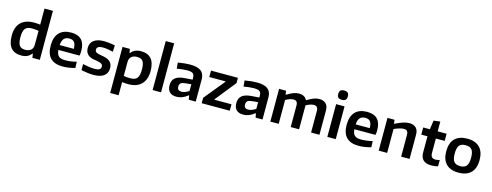

<svg xmlns="http://www.w3.org/2000/svg" viewBox="-25 -1823 7840 3058"><g transform="rotate(15 3895.0 -294.0)"><path d="M267 10Q155 10 97.5 -56Q40 -122 40 -261Q40 -333 60 -387.5Q80 -442 117.5 -478Q155 -514 208.5 -532Q262 -550 328 -550Q357 -550 383 -547.5Q409 -545 433 -543V-808H572V0H450L439 -66H432Q378 10 267 10ZM306 -94Q362 -94 397.5 -123Q433 -152 433 -211V-441Q410 -445 383 -448Q356 -451 324 -451Q286 -451 258.5 -442Q231 -433 213.5 -411.5Q196 -390 188 -355.5Q180 -321 180 -270Q180 -221 187 -187.5Q194 -154 209 -133Q224 -112 248 -103Q272 -94 306 -94Z M949 9Q680 9 680 -265Q680 -405 747.5 -477Q815 -549 946 -549Q1173 -549 1173 -308Q1173 -284 1171.5 -265Q1170 -246 1165 -229H817Q820 -192 829.5 -167Q839 -142 856.5 -126.5Q874 -111 900 -104.5Q926 -98 963 -98Q1005 -98 1055.5 -104.5Q1106 -111 1148 -123L1153 -22Q1108 -8 1054 0.5Q1000 9 949 9ZM941 -450Q882 -450 852 -416.5Q822 -383 817 -309H1050Q1048 -385 1022.5 -417.5Q997 -450 941 -450Z M1458 11Q1416 11 1365 5Q1314 -1 1255 -13V-113Q1310 -101 1358.5 -94Q1407 -87 1452 -87Q1554 -87 1554 -149Q1554 -183 1528.5 -197Q1503 -211 1455 -219Q1423 -224 1388.5 -231Q1354 -238 1325.5 -254.5Q1297 -271 1278.5 -302Q1260 -333 1260 -386Q1260 -464 1318.5 -508Q1377 -552 1481 -552Q1500 -552 1519.5 -551Q1539 -550 1560.5 -547.5Q1582 -545 1608 -541.5Q1634 -538 1666 -532L1662 -426Q1608 -438 1567 -444Q1526 -450 1494 -450Q1393 -450 1393 -389Q1393 -354 1423 -341.5Q1453 -329 1509 -320Q1548 -314 1581 -303.5Q1614 -293 1638 -274Q1662 -255 1675 -227Q1688 -199 1688 -158Q1688 -77 1629 -33Q1570 11 1458 11Z M1791 -540H1912L1923 -475H1930Q1984 -550 2097 -550Q2209 -550 2266 -483.5Q2323 -417 2323 -280Q2323 -209 2303 -155Q2283 -101 2246 -64Q2209 -27 2155.5 -8.5Q2102 10 2035 10Q2006 10 1979.5 8Q1953 6 1930 3V220H1791ZM2038 -89Q2077 -89 2104.5 -98Q2132 -107 2149.5 -128Q2167 -149 2175 -184Q2183 -219 2183 -270Q2183 -319 2176 -352.5Q2169 -386 2154 -407Q2139 -428 2115 -437Q2091 -446 2057 -446Q2000 -446 1965 -416.5Q1930 -387 1930 -327V-99Q1951 -94 1979 -91.5Q2007 -89 2038 -89Z M2432 -808H2571V0H2432Z M2824 5Q2749 5 2710.5 -34Q2672 -73 2672 -145Q2672 -225 2721.5 -266.5Q2771 -308 2877 -316L3004 -325V-343Q3004 -373 2999 -392.5Q2994 -412 2980.5 -424Q2967 -436 2943.5 -441Q2920 -446 2883 -446Q2848 -446 2804 -441.5Q2760 -437 2715 -428L2706 -527Q2818 -547 2907 -547Q3028 -547 3085.5 -503Q3143 -459 3143 -366V0H3029L3016 -67H3008Q2921 5 2824 5ZM2881 -93Q2911 -93 2944 -106Q2977 -119 3004 -138V-249L2919 -241Q2859 -236 2835.5 -218Q2812 -200 2812 -160Q2812 -93 2881 -93Z M3241 -89 3518 -427V-434H3250V-540H3694V-453L3423 -114V-106H3704V0H3241Z M3925 5Q3850 5 3811.5 -34Q3773 -73 3773 -145Q3773 -225 3822.5 -266.5Q3872 -308 3978 -316L4105 -325V-343Q4105 -373 4100 -392.5Q4095 -412 4081.5 -424Q4068 -436 4044.5 -441Q4021 -446 3984 -446Q3949 -446 3905 -441.5Q3861 -437 3816 -428L3807 -527Q3919 -547 4008 -547Q4129 -547 4186.5 -503Q4244 -459 4244 -366V0H4130L4117 -67H4109Q4022 5 3925 5ZM3982 -93Q4012 -93 4045 -106Q4078 -119 4105 -138V-249L4020 -241Q3960 -236 3936.5 -218Q3913 -200 3913 -160Q3913 -93 3982 -93Z M4373 -540H4488L4496 -478H4502Q4562 -514 4608.5 -532Q4655 -550 4699 -550Q4797 -550 4832 -477H4836Q4896 -514 4943.5 -532Q4991 -550 5034 -550Q5105 -550 5144 -512Q5183 -474 5183 -401V0H5045V-352Q5045 -397 5027.5 -416.5Q5010 -436 4973 -436Q4949 -436 4915.5 -425.5Q4882 -415 4847 -395V0H4709V-352Q4709 -397 4692 -416.5Q4675 -436 4637 -436Q4613 -436 4579 -424.5Q4545 -413 4511 -394V0H4373Z M5382 -630Q5340 -630 5322 -648Q5304 -666 5304 -706Q5304 -746 5322 -764.5Q5340 -783 5382 -783Q5424 -783 5443 -764Q5462 -745 5462 -706Q5462 -668 5443.5 -649Q5425 -630 5382 -630ZM5313 -540H5452V0H5313Z M5829 9Q5560 9 5560 -265Q5560 -405 5627.5 -477Q5695 -549 5826 -549Q6053 -549 6053 -308Q6053 -284 6051.5 -265Q6050 -246 6045 -229H5697Q5700 -192 5709.5 -167Q5719 -142 5736.5 -126.5Q5754 -111 5780 -104.5Q5806 -98 5843 -98Q5885 -98 5935.5 -104.5Q5986 -111 6028 -123L6033 -22Q5988 -8 5934 0.5Q5880 9 5829 9ZM5821 -450Q5762 -450 5732 -416.5Q5702 -383 5697 -309H5930Q5928 -385 5902.5 -417.5Q5877 -450 5821 -450Z M6160 -540H6276L6284 -478H6290Q6367 -516 6421 -533Q6475 -550 6521 -550Q6591 -550 6630 -512Q6669 -474 6669 -401V0H6530V-354Q6530 -400 6513 -419.5Q6496 -439 6459 -439Q6427 -439 6385.5 -426.5Q6344 -414 6299 -394V0H6160Z M7027 11Q6939 11 6895 -31Q6851 -73 6851 -154V-422H6749V-540H6859L6880 -688L6988 -701V-540H7135V-422H6989V-186Q6989 -138 7008.5 -117Q7028 -96 7072 -96Q7102 -96 7138 -108V-3Q7115 3 7085.5 7Q7056 11 7027 11Z M7476 10Q7342 10 7271.5 -61.5Q7201 -133 7201 -270Q7201 -407 7271.5 -478.5Q7342 -550 7476 -550Q7610 -550 7680.5 -478.5Q7751 -407 7751 -270Q7751 -133 7680.5 -61.5Q7610 10 7476 10ZM7476 -97Q7548 -97 7579.5 -136.5Q7611 -176 7611 -270Q7611 -364 7579.5 -403Q7548 -442 7476 -442Q7404 -442 7372.5 -403Q7341 -364 7341 -270Q7341 -176 7372.5 -136.5Q7404 -97 7476 -97Z"/></g></svg>

Font: Encode Sans Normal
Style: SemiBold
Weight: 600
Designer: Pablo Impallari, Andres Torresi
Foundry: Pablo Impallari, Andres Torresi
Version: Version 1.000; ttfautohint (v1.00) -l 8 -r 50 -G 200 -x 14 -